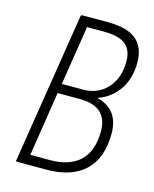

<svg xmlns="http://www.w3.org/2000/svg" viewBox="-102 -724 637 794"><g transform="rotate(15 216.5 -327.5)"><path d="M48 0Q41 0 43 -6L145 -649Q146 -655 152 -655H261Q344 -655 383 -622.5Q422 -590 422 -524Q422 -457 389.5 -409Q357 -361 302 -342V-340Q348 -329 371.5 -297Q395 -265 395 -214Q395 -108 337.5 -54Q280 0 173 0ZM93 -42H177Q261 -42 305.5 -84.5Q350 -127 350 -212Q350 -265 320 -291.5Q290 -318 230 -318H136ZM143 -359H233Q276 -359 308 -378.5Q340 -398 358.5 -433.5Q377 -469 377 -517Q377 -567 348 -590Q319 -613 255 -613H183Z"/></g></svg>

Font: Sofia Sans Condensed Light
Style: Italic
Weight: 300
Italic angle: -9°
Version: Version 4.100